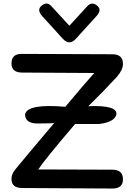

<svg xmlns="http://www.w3.org/2000/svg" viewBox="-20 -1040 733 1085"><path d="M372.1 -800.8Q354 -800.3 335 -820.8L218.8 -948.7Q189.5 -981 210 -1002.9Q242.2 -1036.6 271.5 -1003.9L372.1 -894.5L472.2 -1003.9Q502 -1036.1 534.2 -1002.9Q554.7 -981.4 524.9 -948.7L408.7 -820.8Q390.1 -800.3 372.1 -800.8ZM641.1 -606.4Q562 -520.5 479 -439.9Q645 -446.8 637.7 -392.6Q626 -349.6 540.5 -339.4Q475.1 -339.4 404.3 -339.4Q227.1 -131.3 196.3 -82.5L614.7 -81.1Q675.3 -81.1 674.8 -25.9Q674.8 25.9 614.3 25.4L104.5 22.5Q44.9 22 44.9 -28.8Q44.9 -56.6 64.9 -80.6Q107.4 -133.3 287.1 -345.7Q281.7 -342.3 201.2 -342.3Q121.6 -338.9 121.6 -394.5Q136.2 -455.1 349.1 -436.5Q561.5 -690.4 521 -627.4L104.5 -629.9Q44.9 -630.4 44.9 -681.2Q44.9 -735.4 101.6 -735.4L614.7 -733.4Q675.3 -733.4 674.8 -678.2Q674.8 -646 641.1 -606.4Z"/></svg>

Font: Comic Relief LRS
Style: Regular
Weight: 400
Designer: Jeff Davis
Foundry: Loudifier
Version: Version 1.0